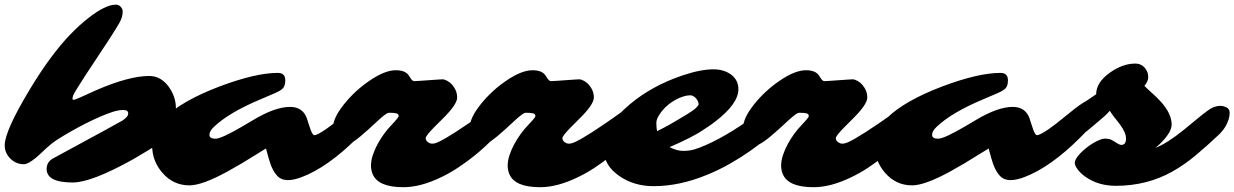

<svg xmlns="http://www.w3.org/2000/svg" viewBox="-83 -779 5246 816"><path d="M220.7 -221.7Q157.7 -186 135 -167.2Q112.3 -148.4 97.9 -134.3Q83.5 -120.1 69.3 -108.4Q36.1 -81.1 19 -81.1Q2 -81.1 -11.7 -86.7Q-25.4 -92.3 -36.6 -102.5Q-63 -127.4 -63 -161.6Q-63 -222.2 43.9 -399.4Q89.8 -475.6 132.8 -533.4Q175.8 -591.3 215.3 -632.1Q254.9 -672.9 291 -701.2Q365.2 -759.3 409.2 -759.3Q421.9 -759.3 430.2 -750Q438.5 -740.7 438.5 -730Q438.5 -705.6 423.1 -679.4Q407.7 -653.3 382.3 -613.8L278.3 -456.1Q229.5 -380.9 227.3 -371.8Q225.1 -362.8 225.1 -358.9Q225.1 -355 230.5 -355Q235.8 -355 260.7 -366.2Q260.7 -366.2 323.2 -394.5Q464.4 -456.1 551.3 -456.1Q600.6 -456.1 633.8 -410.6Q664.6 -368.2 664.6 -318.8Q664.6 -269.5 649.4 -233.9Q634.3 -198.2 604.7 -177.7Q575.2 -157.2 545.9 -139.6L483.4 -102.5Q306.2 -3.4 226.1 -3.4Q115.2 -3.4 115.2 -61Q115.2 -92.3 145.5 -107.4Q424.3 -258.3 436.5 -266.1Q461.9 -282.2 461.9 -296.9Q461.9 -311.5 441.4 -311.5Q420.9 -311.5 396.5 -303.7Q372.1 -295.9 342.8 -283.2Q313.5 -270.5 281.7 -254.4Q250 -238.3 220.7 -221.7Z M1512.2 -366.7Q1527.8 -366.7 1527.8 -340.3Q1527.8 -294.9 1464.4 -222.7L1436.5 -194.3Q1310.1 -67.9 1198.2 -25.9Q1128.9 0 1098.6 -28.3Q1073.7 -52.2 1059.1 -105.5L1047.4 -147.9L943.4 -84L883.3 -49.8Q775.9 8.8 722.2 8.8Q653.3 8.8 607.4 -44.4Q563.5 -94.7 563.5 -161.1Q563.5 -226.6 615.7 -277.8Q690.4 -351.1 851.6 -412.1Q1003.9 -469.2 1097.7 -469.2Q1129.4 -469.2 1129.4 -438Q1129.4 -416.5 1121.1 -405.8Q1112.8 -395 1086.9 -383.8L1025.4 -357.4Q888.7 -300.3 825.2 -238.8Q807.1 -221.7 807.1 -205.6Q807.1 -189.5 833 -189.5Q858.4 -189.5 951.2 -244.1L991.7 -268.1Q1085.9 -324.7 1149.4 -324.7Q1203.1 -324.7 1220.7 -277.3Q1225.1 -264.6 1229 -251.7Q1232.9 -238.8 1236.8 -228.5Q1245.6 -204.6 1252.7 -204.6Q1259.8 -204.6 1272.9 -211.7Q1286.1 -218.8 1302 -229.7Q1317.9 -240.7 1335 -253.9L1394 -301.3Q1472.7 -366.7 1512.2 -366.7Z M1384.8 -161.1Q1375.5 -161.1 1366.5 -165.5Q1357.4 -169.9 1349.6 -179.7Q1332.5 -201.2 1332.5 -238.3Q1332.5 -277.8 1379.9 -336.9Q1425.8 -394 1486.8 -435.5Q1552.2 -480.5 1599.1 -480.5Q1640.6 -480.5 1655.3 -457L1662.1 -446.3Q1669.9 -434.1 1677.7 -434.1Q1685.5 -434.1 1702.1 -435.5L1771.5 -440.4Q1787.6 -441.9 1796.9 -441.9Q1806.2 -441.9 1818.1 -435.3Q1830.1 -428.7 1839.4 -418Q1859.9 -393.6 1859.9 -364.3Q1859.9 -334 1793 -269L1760.7 -236.8Q1726.1 -201.2 1726.1 -191.9Q1726.1 -182.6 1734.9 -175.5Q1743.7 -168.5 1753.9 -168.5Q1764.2 -168.5 1777.1 -174.1Q1790 -179.7 1809.1 -190.7Q1828.1 -201.7 1852.5 -217.3Q1919.4 -261.2 1941.9 -277.8L1982.4 -306.6Q2023.9 -335.9 2041.5 -335.9Q2059.1 -335.9 2070.3 -328.4Q2081.5 -320.8 2081.5 -302.2Q2081.5 -283.7 2062.5 -252.4Q2043.5 -221.2 2021.2 -198.2Q1999 -175.3 1978 -155.8Q1957 -136.2 1928.5 -113.5Q1899.9 -90.8 1865.2 -67.6Q1830.6 -44.4 1792 -25.9Q1704.6 16.6 1631.3 16.6Q1524.4 16.6 1501 -38.6Q1493.7 -55.2 1493.7 -75.7Q1493.7 -96.2 1501.5 -119.9Q1509.3 -143.6 1522 -167Q1547.4 -213.4 1582 -249Q1611.3 -279.8 1611.3 -285.6Q1611.3 -294.9 1600.8 -297.4Q1590.3 -299.8 1569.8 -299.8Q1561 -299.8 1532.2 -274.4L1484.4 -230.5Q1408.2 -161.1 1384.8 -161.1Z M1965.8 -161.1Q1956.5 -161.1 1947.5 -165.5Q1938.5 -169.9 1930.7 -179.7Q1913.6 -201.2 1913.6 -238.3Q1913.6 -277.8 1960.9 -336.9Q2006.8 -394 2067.9 -435.5Q2133.3 -480.5 2180.2 -480.5Q2221.7 -480.5 2236.3 -457L2243.2 -446.3Q2251 -434.1 2258.8 -434.1Q2266.6 -434.1 2283.2 -435.5L2352.5 -440.4Q2368.7 -441.9 2377.9 -441.9Q2387.2 -441.9 2399.2 -435.3Q2411.1 -428.7 2420.4 -418Q2440.9 -393.6 2440.9 -364.3Q2440.9 -334 2374 -269L2341.8 -236.8Q2307.1 -201.2 2307.1 -191.9Q2307.1 -182.6 2315.9 -175.5Q2324.7 -168.5 2335 -168.5Q2345.2 -168.5 2358.2 -174.1Q2371.1 -179.7 2390.1 -190.7Q2409.2 -201.7 2433.6 -217.3Q2500.5 -261.2 2522.9 -277.8L2563.5 -306.6Q2605 -335.9 2622.6 -335.9Q2640.1 -335.9 2651.4 -328.4Q2662.6 -320.8 2662.6 -302.2Q2662.6 -283.7 2643.6 -252.4Q2624.5 -221.2 2602.3 -198.2Q2580.1 -175.3 2559.1 -155.8Q2538.1 -136.2 2509.5 -113.5Q2481 -90.8 2446.3 -67.6Q2411.6 -44.4 2373 -25.9Q2285.6 16.6 2212.4 16.6Q2105.5 16.6 2082 -38.6Q2074.7 -55.2 2074.7 -75.7Q2074.7 -96.2 2082.5 -119.9Q2090.3 -143.6 2103 -167Q2128.4 -213.4 2163.1 -249Q2192.4 -279.8 2192.4 -285.6Q2192.4 -294.9 2181.9 -297.4Q2171.4 -299.8 2150.9 -299.8Q2142.1 -299.8 2113.3 -274.4L2065.4 -230.5Q1989.3 -161.1 1965.8 -161.1Z M3248.5 -358.9Q3272 -358.9 3272 -332.5Q3272 -314.9 3260 -288.3Q3248 -261.7 3225.6 -238.5Q3203.1 -215.3 3174.1 -190.4Q3145 -165.5 3106.2 -138.2Q3067.4 -110.8 3020.5 -84Q2973.6 -57.1 2920.9 -35.6Q2804.2 12.2 2694.8 12.2Q2611.3 12.2 2548.8 -31.2Q2483.4 -76.7 2483.4 -141.6Q2483.4 -243.7 2593.3 -335.4Q2688 -414.6 2816.4 -458Q2894.5 -484.4 2948.7 -484.4Q2992.7 -484.4 3022.9 -462.9Q3055.2 -439.5 3055.2 -399.9Q3055.2 -337.9 2957 -262.7Q2941.4 -250.5 2928.7 -242.2L2911.1 -230.5Q2862.3 -196.3 2762.7 -153.8Q2793.5 -137.7 2820.1 -137.7Q2846.7 -137.7 2867.9 -144Q2889.2 -150.4 2916 -162.1Q2942.9 -173.8 2973.4 -190.2Q3003.9 -206.5 3035.2 -226.1Q3105 -269.5 3156.2 -314.9Q3183.1 -339.8 3224.6 -354.5Q3238.3 -358.9 3248.5 -358.9ZM2710 -221.7 2736.8 -235.4Q2750 -242.2 2760.3 -248Q2858.9 -304.7 2872.6 -317.9Q2886.2 -331.1 2886.2 -336.2Q2886.2 -341.3 2883.3 -348.1Q2880.4 -355 2875.5 -360.4Q2863.8 -374 2850.6 -374Q2837.4 -374 2821.5 -369.1Q2805.7 -364.3 2789.6 -355.7Q2773.4 -347.2 2758.5 -335.2Q2743.7 -323.2 2732.4 -309.6Q2706.5 -278.8 2706.5 -256.3Q2706.5 -233.9 2710 -221.7Z M3127.9 -161.1Q3118.7 -161.1 3109.6 -165.5Q3100.6 -169.9 3092.8 -179.7Q3075.7 -201.2 3075.7 -238.3Q3075.7 -277.8 3123 -336.9Q3168.9 -394 3230 -435.5Q3295.4 -480.5 3342.3 -480.5Q3383.8 -480.5 3398.4 -457L3405.3 -446.3Q3413.1 -434.1 3420.9 -434.1Q3428.7 -434.1 3445.3 -435.5L3514.6 -440.4Q3530.8 -441.9 3540 -441.9Q3549.3 -441.9 3561.3 -435.3Q3573.2 -428.7 3582.5 -418Q3603 -393.6 3603 -364.3Q3603 -334 3536.1 -269L3503.9 -236.8Q3469.2 -201.2 3469.2 -191.9Q3469.2 -182.6 3478 -175.5Q3486.8 -168.5 3497.1 -168.5Q3507.3 -168.5 3520.3 -174.1Q3533.2 -179.7 3552.2 -190.7Q3571.3 -201.7 3595.7 -217.3Q3662.6 -261.2 3685.1 -277.8L3725.6 -306.6Q3767.1 -335.9 3784.7 -335.9Q3802.2 -335.9 3813.5 -328.4Q3824.7 -320.8 3824.7 -302.2Q3824.7 -283.7 3805.7 -252.4Q3786.6 -221.2 3764.4 -198.2Q3742.2 -175.3 3721.2 -155.8Q3700.2 -136.2 3671.6 -113.5Q3643.1 -90.8 3608.4 -67.6Q3573.7 -44.4 3535.2 -25.9Q3447.8 16.6 3374.5 16.6Q3267.6 16.6 3244.1 -38.6Q3236.8 -55.2 3236.8 -75.7Q3236.8 -96.2 3244.6 -119.9Q3252.4 -143.6 3265.1 -167Q3290.5 -213.4 3325.2 -249Q3354.5 -279.8 3354.5 -285.6Q3354.5 -294.9 3344 -297.4Q3333.5 -299.8 3313 -299.8Q3304.2 -299.8 3275.4 -274.4L3227.5 -230.5Q3151.4 -161.1 3127.9 -161.1Z M4583.5 -366.7Q4599.1 -366.7 4599.1 -340.3Q4599.1 -294.9 4535.6 -222.7L4507.8 -194.3Q4381.3 -67.9 4269.5 -25.9Q4200.2 0 4169.9 -28.3Q4145 -52.2 4130.4 -105.5L4118.7 -147.9L4014.6 -84L3954.6 -49.8Q3847.2 8.8 3793.5 8.8Q3724.6 8.8 3678.7 -44.4Q3634.8 -94.7 3634.8 -161.1Q3634.8 -226.6 3687 -277.8Q3761.7 -351.1 3922.9 -412.1Q4075.2 -469.2 4168.9 -469.2Q4200.7 -469.2 4200.7 -438Q4200.7 -416.5 4192.4 -405.8Q4184.1 -395 4158.2 -383.8L4096.7 -357.4Q3960 -300.3 3896.5 -238.8Q3878.4 -221.7 3878.4 -205.6Q3878.4 -189.5 3904.3 -189.5Q3929.7 -189.5 4022.5 -244.1L4063 -268.1Q4157.2 -324.7 4220.7 -324.7Q4274.4 -324.7 4292 -277.3Q4296.4 -264.6 4300.3 -251.7Q4304.2 -238.8 4308.1 -228.5Q4316.9 -204.6 4324 -204.6Q4331.1 -204.6 4344.2 -211.7Q4357.4 -218.8 4373.3 -229.7Q4389.2 -240.7 4406.2 -253.9L4465.3 -301.3Q4543.9 -366.7 4583.5 -366.7Z M4792 -475.6Q4796.9 -465.8 4796.9 -450Q4796.9 -434.1 4780.8 -414.1Q4793.5 -400.9 4813.2 -383.5Q4833 -366.2 4851.6 -345.7Q4896.5 -295.4 4896.5 -249.5Q4896.5 -219.2 4855 -175.8Q4842.3 -162.1 4827.1 -150.4Q4877.9 -169.9 4949.2 -228L5006.3 -274.9Q5056.2 -316.4 5073 -322.8Q5089.8 -329.1 5103.5 -329.1Q5117.2 -329.1 5130.1 -322.3Q5143.1 -315.4 5143.1 -300Q5143.1 -284.7 5138.2 -270.3Q5133.3 -255.9 5126.5 -243.7Q5116.7 -226.1 5098.1 -207.5Q5046.9 -159.2 4998.8 -118.9Q4950.7 -78.6 4899.4 -49.8Q4791 10.7 4659.2 10.7Q4585.4 10.7 4531.2 -26.9Q4508.8 -42.5 4496.8 -59.3Q4484.9 -76.2 4484.9 -85.7Q4484.9 -95.2 4491.2 -105.7Q4497.6 -116.2 4508.3 -127.4Q4519 -138.7 4533 -149.9Q4546.9 -161.1 4561.5 -169.9Q4595.7 -189.9 4612.5 -189.9Q4629.4 -189.9 4638.2 -185.8Q4647 -181.6 4654.3 -176.8Q4674.3 -163.1 4682.6 -163.1Q4702.6 -163.1 4702.6 -190.4Q4702.6 -215.8 4675.8 -251.5Q4665 -266.1 4653.3 -280.3Q4641.6 -294.4 4633.8 -308.1Q4618.2 -290 4594.7 -271L4547.4 -231Q4498 -188.5 4456.1 -190.4Q4431.6 -192.4 4431.6 -244.6Q4431.6 -253.9 4433.1 -262.7Q4435.5 -277.8 4462.9 -299.3Q4490.2 -320.8 4502.7 -328.9Q4515.1 -336.9 4523.9 -343.3L4575.7 -378.4Q4575.7 -428.2 4633.3 -469.7Q4688 -508.8 4741.7 -508.8Q4775.9 -508.8 4792 -475.6Z"/></svg>

Font: Sarina
Style: Regular
Weight: 400
Designer: James Grieshaber
Foundry: James Grieshaber
Version: Version 1.001